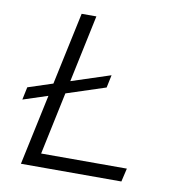

<svg xmlns="http://www.w3.org/2000/svg" viewBox="-79 -772 808 847"><g transform="rotate(10 325.0 -349.0)"><path d="M27 -280 39 -337 396 -454 384 -397ZM70 0 219 -698H285L150 -60H534L520 0Z"/></g></svg>

Font: Azeret Mono Thin ExtraLight
Style: Italic
Weight: 250
Italic angle: -12°
Version: Version 1.002